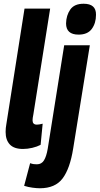

<svg xmlns="http://www.w3.org/2000/svg" viewBox="-20 -786 533 1026"><path d="M111 -740H248L158 -173Q156 -164 155 -156.5Q154 -149 154 -143Q154 -120 177 -120Q189 -120 208 -125L197 -12Q178 -2 152.5 4Q127 10 103 10Q55 10 32.5 -14Q10 -38 10 -81Q10 -91 11 -102Q12 -113 14 -123ZM427 -766Q494 -766 493 -707Q493 -662 470.5 -631.5Q448 -601 400 -601Q333 -601 333 -661Q334 -704 355.5 -735Q377 -766 427 -766ZM460 -544 371 8Q354 115 314.5 167.5Q275 220 193 220Q177 220 154 217Q131 214 109 207L141 86Q152 90 160.5 91Q169 92 177 92Q202 92 215 71Q228 50 235 9L323 -544Z"/></svg>

Font: Georama SemiCondensed
Style: Bold Italic
Weight: 700
Width: 4
Italic angle: -9°
Designer: Jean-Baptiste Levee
Foundry: Production Type
Version: Version 1.000